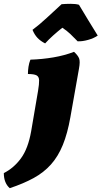

<svg xmlns="http://www.w3.org/2000/svg" viewBox="-118 -738 531 1004"><path d="M-67 246Q-98 219 -98 167Q-46 141 -8.5 90Q29 39 45 -52L81 -263Q87 -299 86.5 -318Q86 -337 73 -344Q60 -351 28 -351Q28 -369 31 -389Q34 -409 41 -426Q103 -428 161.5 -438Q220 -448 269 -467Q289 -449 295.5 -433Q302 -417 295 -379L250 -125Q235 -40 210.5 20Q186 80 148.5 122Q111 164 58 193Q5 222 -67 246ZM118 -511Q94 -523 78 -540Q62 -557 52 -582Q87 -608 127 -645Q167 -682 204 -716Q226 -718 252.5 -718Q279 -718 295 -713Q317 -676 341 -636.5Q365 -597 393 -552Q373 -538 343 -529.5Q313 -521 288 -522Q268 -543 249.5 -560.5Q231 -578 208 -593Q184 -574 160.5 -553Q137 -532 118 -511Z"/></svg>

Font: Vollkorn Black
Style: Italic
Weight: 900
Italic angle: -11°
Designer: Friedrich Althausen
Foundry: Friedrich Althausen
Version: Version 5.000; ttfautohint (v1.8.3)